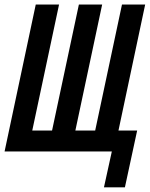

<svg xmlns="http://www.w3.org/2000/svg" viewBox="-78 -657 650 833"><path d="M-58.1 0 77.1 -637.2H178.2L62 -90.8H147.9L264.2 -637.2H365.2L249 -90.8H335L451.2 -637.2H551.8L436 -90.8H517.1L463.9 155.8H373L407.2 0Z"/></svg>

Font: Anonymous Pro
Style: Bold Italic
Weight: 700
Italic angle: -12°
Monospace: yes
Designer: Mark Simonson
Version: Version 1.003